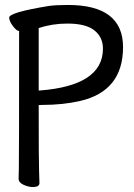

<svg xmlns="http://www.w3.org/2000/svg" viewBox="-20 -737 540 774"><path d="M112 17Q95 17 75 8Q55 -1 55 -17Q55 -29 56 -58.5Q57 -88 57 -612Q47 -612 32 -632Q17 -652 17 -666Q17 -687 177 -713Q204 -717 254 -717Q476 -717 476 -547Q476 -370 303 -330Q234 -314 149 -314Q135 -314 135 -312L136 -311Q136 -81 137.5 -48.5Q139 -16 139 1Q139 17 112 17ZM136 -372H138Q395 -391 395 -541Q395 -587 360.5 -614.5Q326 -642 252 -642Q191 -642 136 -624Z"/></svg>

Font: LXGW WenKai Mono Medium
Style: Regular
Weight: 500
Monospace: yes
Designer: LXGW / Fontworks Inc.
Foundry: LXGW / Fontworks Inc.
Version: Version 1.520; June 14, 2025